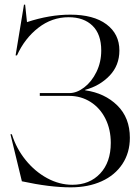

<svg xmlns="http://www.w3.org/2000/svg" viewBox="-20 -790 603 825"><path d="M74 -11 25 -213H31Q50 -152 90 -102.5Q130 -53 182.5 -24.5Q235 4 291 4Q365 4 410.5 -44.5Q456 -93 456 -176Q456 -234 433 -280Q410 -326 369 -352Q328 -378 277 -378H151V-390H278Q310 -390 342 -414.5Q374 -439 394.5 -481Q415 -523 415 -573Q415 -643 377.5 -679.5Q340 -716 275 -716Q203 -716 144.5 -670.5Q86 -625 53 -552H47L83 -770H88L96 -695Q193 -727 282 -727Q382 -727 437.5 -685.5Q493 -644 493 -573Q493 -509 451 -465Q409 -421 346 -404V-402Q430 -390 484 -337Q538 -284 538 -198Q538 -134 506 -85.5Q474 -37 416.5 -11Q359 15 284 15Q194 15 74 -11Z"/></svg>

Font: Nyght Serif Light
Style: Regular
Weight: 300
Designer: Maksym Kobuzan
Version: Version 0.410